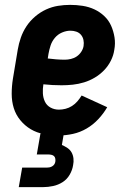

<svg xmlns="http://www.w3.org/2000/svg" viewBox="-20 -548 540 788"><path d="M221 8Q191 8 161 2.5Q131 -3 106.5 -17.5Q82 -32 63.5 -54.5Q45 -77 36.5 -104.5Q28 -132 28 -163Q28 -194 33 -225L53 -345Q57 -369 65.5 -393.5Q74 -418 88.5 -440Q103 -462 124 -480Q145 -498 169 -509Q193 -520 218 -524Q243 -528 268 -528Q294 -528 319.5 -524Q345 -520 367.5 -509.5Q390 -499 408 -482Q426 -465 436 -442.5Q446 -420 450 -394.5Q454 -369 449 -343Q446 -321 435 -299Q424 -277 407 -259.5Q390 -242 369 -229.5Q348 -217 325 -210Q302 -203 279 -200.5Q256 -198 233 -198Q214 -198 195.5 -199Q177 -200 158 -202Q155 -183 156 -164.5Q157 -146 164.5 -130.5Q172 -115 187.5 -106.5Q203 -98 222 -98Q235 -98 249 -101.5Q263 -105 275.5 -113Q288 -121 297.5 -132Q307 -143 315 -156L420 -108Q405 -82 383.5 -59Q362 -36 335.5 -20.5Q309 -5 279.5 1.5Q250 8 221 8ZM246 -303Q258 -303 271 -306Q284 -309 295 -316.5Q306 -324 313.5 -335.5Q321 -347 323 -359Q325 -372 322.5 -384Q320 -396 312.5 -405Q305 -414 293.5 -418Q282 -422 269 -422Q252 -422 234.5 -414.5Q217 -407 205 -392.5Q193 -378 187.5 -361Q182 -344 179 -327L176 -308Q192 -306 210 -304.5Q228 -303 246 -303ZM57 220 71 140H171Q177 140 182.5 139Q188 138 193.5 135Q199 132 202.5 127Q206 122 207 116Q208 110 207 103.5Q206 97 202 93Q198 89 191.5 87.5Q185 86 179 86H131L146 0H242L234 47Q246 52 257 59.5Q268 67 274 78Q280 89 281.5 102.5Q283 116 280 130Q277 150 266 169Q255 188 237 199.5Q219 211 198 215.5Q177 220 157 220Z"/></svg>

Font: Iosevka Curly Slab Heavy
Style: Italic
Weight: 900
Italic angle: -9°
Monospace: yes
Designer: Belleve Invis
Foundry: Belleve Invis
Version: Version 22.1.2; ttfautohint (v1.8.4)